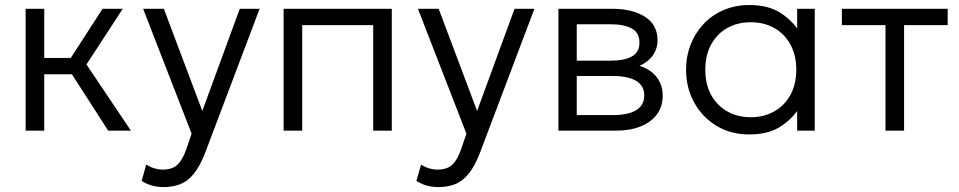

<svg xmlns="http://www.w3.org/2000/svg" viewBox="-20 -520 3816 764"><path d="M410.5 0 243 -260.5 388 -485H468.5L324 -263.5L501 0ZM82 0V-485H156V-289.5H300.5V-224.5H156V0Z M630.5 224.5Q609 224.5 587.8 219.2Q566.5 214 543.5 200L562 134.5Q577 145 594.8 150Q612.5 155 625.5 155Q665.5 155 686 135.5Q706.5 116 720.5 76L742.5 12L549.5 -485H632L785 -78.5L934 -485H1013L797.5 85Q776 141 751.5 171.2Q727 201.5 697 213Q667 224.5 630.5 224.5Z M1108.5 0V-485H1539V0H1465V-420H1182.5V0Z M1724 224.5Q1702.5 224.5 1681.2 219.2Q1660 214 1637 200L1655.5 134.5Q1670.5 145 1688.2 150Q1706 155 1719 155Q1759 155 1779.5 135.5Q1800 116 1814 76L1836 12L1643 -485H1725.5L1878.5 -78.5L2027.5 -485H2106.5L1891 85Q1869.5 141 1845 171.2Q1820.5 201.5 1790.5 213Q1760.5 224.5 1724 224.5Z M2202 0V-485H2417Q2496.5 -485 2546.5 -453.2Q2596.5 -421.5 2596.5 -359Q2596.5 -333 2584.8 -311Q2573 -289 2551 -273Q2529 -257 2498 -249L2496.5 -265Q2556 -254 2586.5 -220.8Q2617 -187.5 2617 -139.5Q2617 -96.5 2594.2 -65.2Q2571.5 -34 2529.2 -17Q2487 0 2429.5 0ZM2275 -62H2419Q2478.5 -62 2511 -81.2Q2543.5 -100.5 2543.5 -140Q2543.5 -179.5 2511 -198.5Q2478.5 -217.5 2419 -217.5H2261.5V-278.5H2408Q2463.5 -278.5 2494 -295.2Q2524.5 -312 2524.5 -350.5Q2524.5 -389.5 2494.2 -406.5Q2464 -423.5 2408 -423.5H2275Z M2962 15Q2887.5 15 2830.8 -19.5Q2774 -54 2742 -112.5Q2710 -171 2710 -242.5Q2710 -296 2728.2 -342.8Q2746.5 -389.5 2780 -425Q2813.5 -460.5 2860 -480.2Q2906.5 -500 2962 -500Q3037 -500 3085.5 -468.8Q3134 -437.5 3163 -390.5L3152 -374.5V-485H3222V0H3152V-110.5L3163 -94.5Q3134 -47.5 3085.5 -16.2Q3037 15 2962 15ZM2967.5 -53.5Q3020 -53.5 3061 -76.8Q3102 -100 3125.2 -142.2Q3148.5 -184.5 3148.5 -242.5Q3148.5 -300.5 3125.2 -343Q3102 -385.5 3061 -408.5Q3020 -431.5 2967.5 -431.5Q2914.5 -431.5 2873.8 -408.5Q2833 -385.5 2809.8 -343Q2786.5 -300.5 2786.5 -242.5Q2786.5 -184.5 2809.8 -142.2Q2833 -100 2873.8 -76.8Q2914.5 -53.5 2967.5 -53.5Z M3503.5 0V-420H3330V-485H3751V-420H3577.5V0Z"/></svg>

Font: Geologica Cursive ExtraLight
Style: Regular
Weight: 250
Designer: Sindre Bremnes, Frode Helland
Foundry: Monokrom Skriftforlag AS
Version: Version 1.010;gftools[0.9.28]